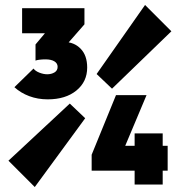

<svg xmlns="http://www.w3.org/2000/svg" viewBox="-20 -742 733 773"><path d="M261 -325 323 -266 120 11 14 -95ZM431 -385 369 -444 564 -722 670 -616ZM172 -342Q132 -342 97.5 -355Q63 -368 38 -391L115 -466Q122 -456 138.5 -449.5Q155 -443 170 -443Q187 -443 199.5 -450.5Q212 -458 212 -473Q212 -487 199 -495Q186 -503 163 -503Q150 -503 138.5 -501.5Q127 -500 123 -498L177 -564Q199 -568 214 -570.5Q229 -573 238 -573Q278 -573 304.5 -546Q331 -519 331 -470Q331 -413 287.5 -377.5Q244 -342 172 -342ZM123 -498V-563L191 -644H320L250 -564ZM69 -608V-709H320V-644L232 -608ZM349 -119 447 -359H570L469 -119ZM349 -55V-119L379 -155H655V-55ZM522 1V-205H635V1Z"/></svg>

Font: Outfit ExtraBold
Style: Regular
Weight: 800
Designer: Rodrigo Fuenzalida
Foundry: fragTYPE
Version: Version 1.100;gftools[0.9.27]